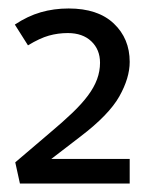

<svg xmlns="http://www.w3.org/2000/svg" viewBox="-20 -878 356 453"><path d="M140 -800Q117 -800 95.5 -794Q74 -788 46 -771L15 -820Q45 -840 76 -849Q107 -858 142 -858Q211 -858 248.5 -822.5Q286 -787 286 -732Q286 -694 261.5 -650.5Q237 -607 170 -556L101 -503H286V-445H27L16 -495L97 -564Q128 -590 150.5 -611.5Q173 -633 187.5 -652.5Q202 -672 209 -691Q216 -710 216 -730Q216 -761 195.5 -780.5Q175 -800 140 -800Z"/></svg>

Font: Mukta Malar
Style: Regular
Weight: 400
Designer: Aadarsh Rajan, Girish Dalvi, Yashodeep Gholap
Foundry: Ek Type
Version: Version 2.538;PS 1.000;hotconv 16.6.51;makeotf.lib2.5.65220;